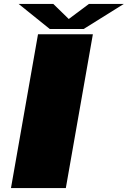

<svg xmlns="http://www.w3.org/2000/svg" viewBox="-20 -960 652 980"><path d="M36 0 174 -785H454L316 0ZM234 -812 75 -940H252L331 -863L434 -940H612L407 -812Z"/></svg>

Font: Anybody UltraExpanded Black
Style: Italic
Weight: 900
Width: 9
Italic angle: -10°
Designer: Tyler Finck
Foundry: Etcetera Type Company
Version: Version 1.010; ttfautohint (v1.8.3) -l 8 -r 50 -G 200 -x 14 